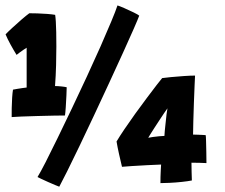

<svg xmlns="http://www.w3.org/2000/svg" viewBox="-20 -688 850 724"><path d="M187.5 -363.5Q197.5 -363.5 210.2 -362.2Q223 -361 231.5 -359Q231.5 -351 230.5 -328.8Q229.5 -306.5 228 -284.2Q226.5 -262 225 -252.5Q212.5 -252.5 183.2 -252Q154 -251.5 120.5 -250.5Q87 -249.5 59.8 -248.5Q32.5 -247.5 24 -246.5Q24 -260.5 24.2 -280.5Q24.5 -300.5 25.8 -319.5Q27 -338.5 29 -350Q36 -351.5 45.8 -353Q55.5 -354.5 65.2 -356Q75 -357.5 80.5 -358Q80.5 -369 80.5 -384.2Q80.5 -399.5 80.5 -416.2Q80.5 -433 80.5 -450.2Q80.5 -467.5 80.5 -482.2Q80.5 -497 80.5 -508Q76 -505.5 67.8 -499.8Q59.5 -494 52.5 -488.8Q45.5 -483.5 42.5 -481Q31 -499.5 19.5 -520.5Q8 -541.5 1 -558.5Q9.5 -567.5 26.5 -583.2Q43.5 -599 61.5 -614.5Q79.5 -630 90.5 -638Q102.5 -638 121 -637.5Q139.5 -637 158.2 -635.5Q177 -634 188 -632Q189.5 -622.5 190.5 -606.2Q191.5 -590 192 -566.8Q192.5 -543.5 192.5 -513Q192.5 -482 191.5 -442.8Q190.5 -403.5 187.5 -363.5ZM423 -667.5Q430 -665.5 448.5 -657.5Q467 -649.5 484.2 -641Q501.5 -632.5 505 -629Q500.5 -616.5 484.2 -579.2Q468 -542 444 -489.5Q420 -437 391.8 -375.8Q363.5 -314.5 334.5 -252.8Q305.5 -191 279.2 -136.2Q253 -81.5 233 -41.5Q213 -1.5 203.5 16Q200.5 15 188.5 10Q176.5 5 161.8 -1.5Q147 -8 135.5 -13.5Q124 -19 121.5 -20.5Q132 -37.5 151.8 -76Q171.5 -114.5 197 -167Q222.5 -219.5 251 -279Q279.5 -338.5 307.2 -398.5Q335 -458.5 358.8 -512.2Q382.5 -566 399.5 -606.8Q416.5 -647.5 423 -667.5ZM758.5 -73Q751.5 -73.5 733.2 -74Q715 -74.5 702 -74.5Q702 -57 702.5 -40.8Q703 -24.5 703.5 -7.5Q688.5 -4.5 665 -2Q641.5 0.5 619 1.5Q596.5 2.5 585 2.5Q585 -7.5 585.2 -20.2Q585.5 -33 586.2 -45.5Q587 -58 587.5 -67.5Q567 -67 535.8 -65.2Q504.5 -63.5 477 -61.8Q449.5 -60 440 -59Q434.5 -81 428.8 -107.2Q423 -133.5 419.5 -154.5Q430.5 -173 449.2 -200.8Q468 -228.5 490.2 -259.5Q512.5 -290.5 534 -319Q555.5 -347.5 571 -367.8Q586.5 -388 591.5 -393.5Q601 -395 624 -397.2Q647 -399.5 672.8 -401.2Q698.5 -403 715.5 -403Q715 -395 713.8 -366.5Q712.5 -338 711.2 -301.2Q710 -264.5 709 -231.2Q708 -198 708 -180.5Q716 -180.5 726 -180Q736 -179.5 744 -179.2Q752 -179 755.5 -178.5Q756.5 -175.5 757 -156.5Q757.5 -137.5 758 -114Q758.5 -90.5 758.5 -73ZM611.5 -279.5Q606.5 -273 598.5 -261Q590.5 -249 581 -234.5Q571.5 -220 562.5 -206.2Q553.5 -192.5 547.2 -182.2Q541 -172 539 -168.5Q545.5 -170 556.8 -171.5Q568 -173 580 -174.2Q592 -175.5 600 -175.5Q600 -181.5 601.5 -196Q603 -210.5 604.8 -227.2Q606.5 -244 608.2 -258.5Q610 -273 611.5 -279.5Z"/></svg>

Font: Grandstander Thin ExtraBold
Style: Regular
Weight: 800
Version: Version 1.200